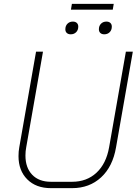

<svg xmlns="http://www.w3.org/2000/svg" viewBox="-20 -968 718 996"><path d="M76 -158Q76 -183 80 -204L167 -700H203L116 -204Q112 -184 112 -161Q112 -98 147 -61.5Q182 -25 244 -25H354Q430 -25 480.5 -72Q531 -119 546 -204L633 -700H669L582 -204Q565 -104 504.5 -48Q444 8 354 8H244Q167 8 121.5 -37.5Q76 -83 76 -158ZM353 -948H570L565 -918H348ZM319 -816Q319 -834 330 -845Q341 -856 358 -856Q371 -856 378.5 -849Q386 -842 386 -830Q386 -812 375 -801Q364 -790 347 -790Q334 -790 326.5 -797Q319 -804 319 -816ZM493 -816Q493 -834 504 -845Q515 -856 532 -856Q545 -856 552.5 -849Q560 -842 560 -830Q560 -812 549 -801Q538 -790 521 -790Q508 -790 500.5 -797Q493 -804 493 -816Z"/></svg>

Font: Bai Jamjuree ExtraLight
Style: Italic
Weight: 275
Italic angle: -10°
Version: Version 1.000; ttfautohint (v1.6)